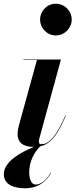

<svg xmlns="http://www.w3.org/2000/svg" viewBox="-62 -780 405 1032"><path d="M153.5 -675C153.5 -629.5 190 -589.5 238 -589.5C286 -589.5 323.5 -629.5 323.5 -675C323.5 -720.5 286 -760 238 -760C190 -760 153.5 -720.5 153.5 -675ZM212.5 149 210.5 147.5C198 171 167.5 212 130 212C108.5 212 95 187.5 95 145.5C95 84.5 126 33 154.5 6.5C215.5 -7.5 251.5 -64 292 -158.5L289.5 -159.5C240 -44 201.5 -10.5 169.5 -5L170 -5.5L168.5 -7.5C165.5 -6.5 162.5 -5.5 159.5 -4.5C150.5 -4.5 147 -10.5 147 -19C147 -23.5 147.5 -28.5 149 -34L265.5 -460H64V-457.5H136.5L40 -107.5C37 -96.5 32.5 -77.5 32.5 -60C32.5 -17.5 57 9 119.5 10C44 40 -41.5 91 -41.5 156.5C-41.5 211.5 11.5 232 72.5 232C158.5 232 197.5 177 212.5 149Z"/></svg>

Font: Bodoni* 72pt
Style: Bold Italic
Weight: 700
Italic angle: -13°
Version: Version 2.3